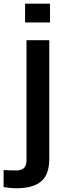

<svg xmlns="http://www.w3.org/2000/svg" viewBox="-99 -820 341 1051"><path d="M38.3 -696.9V-800H174.8V-696.9ZM-10.2 210.5Q-26 210.5 -44.5 208.6Q-63 206.7 -79.3 203.9V110.8Q-66.3 111.6 -45.6 112.4Q-24.9 113.1 -10.5 113.1Q17 113.1 31.5 99.8Q46 86.5 46 59.3V-600H170.8V49.6Q170.8 135.4 126.4 173Q82 210.5 -10.2 210.5Z"/></svg>

Font: Big Shoulders Stencil Display SC Thin
Style: Regular
Weight: 100
Designer: Patric King
Foundry: XO Type Co
Version: Version 2.001